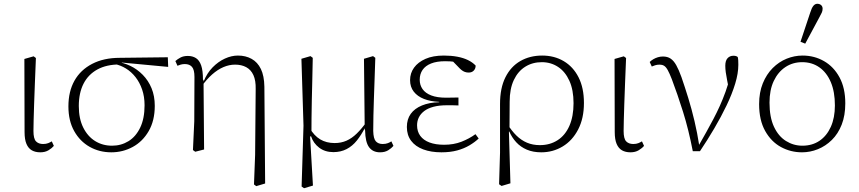

<svg xmlns="http://www.w3.org/2000/svg" viewBox="-20 -794 4546 1016"><path d="M193 12Q167 12 148.5 1.5Q130 -9 120 -32.5Q110 -56 110 -95L109 -482L158 -496L170 -487Q167 -412 164.5 -351Q162 -290 160.5 -242Q159 -194 158 -159Q157 -124 157 -101Q157 -60 170.5 -46Q184 -32 208 -32Q224 -32 235 -36.5Q246 -41 254 -46L265 -22Q255 -10 237 1Q219 12 193 12Z M569 12Q506 12 454.5 -17Q403 -46 372.5 -100.5Q342 -155 342 -231Q342 -310 374 -367Q406 -424 467.5 -456Q529 -488 614 -488L868 -491L870 -440L625 -463L615 -453Q544 -453 495.5 -426.5Q447 -400 422 -351Q397 -302 397 -233Q397 -166 420.5 -119Q444 -72 483.5 -47.5Q523 -23 573 -23Q621 -23 660 -47Q699 -71 722 -119Q745 -167 745 -237Q745 -283 732 -320.5Q719 -358 697 -386Q675 -414 646.5 -431.5Q618 -449 587 -455L595 -467Q633 -463 669.5 -445.5Q706 -428 735.5 -398Q765 -368 782 -327Q799 -286 799 -234Q799 -156 767 -100.5Q735 -45 682.5 -16.5Q630 12 569 12Z M1001 0 1008 -152 1009 -387Q1009 -425 996 -440Q983 -455 958 -455Q946 -455 936 -452Q926 -449 919 -446L908 -471Q919 -481 935 -489.5Q951 -498 974 -498Q999 -498 1017 -486.5Q1035 -475 1044.5 -448Q1054 -421 1054 -372L1057 -371L1060 -3L1013 9ZM1324 182 1330 26 1333 -323Q1334 -368 1321 -396.5Q1308 -425 1283 -438.5Q1258 -452 1224 -452Q1193 -452 1162.5 -439Q1132 -426 1102.5 -400Q1073 -374 1047 -337L1042 -364H1058Q1076 -408 1105.5 -438Q1135 -468 1170 -484Q1205 -500 1239 -500Q1280 -500 1311.5 -482.5Q1343 -465 1360.5 -429Q1378 -393 1379 -335L1383 177L1336 191Z M1576 193 1586 -129 1575 -483 1623 -497 1635 -488Q1634 -424 1632.5 -368.5Q1631 -313 1630 -264Q1629 -215 1628.5 -169Q1628 -123 1628 -78L1621 -70L1636 188L1589 202ZM1991 12Q1953 12 1933 -15Q1913 -42 1912 -104L1910 -109L1906 -483L1954 -497L1966 -488Q1964 -423 1962 -369Q1960 -315 1958.5 -269.5Q1957 -224 1956 -182.5Q1955 -141 1955 -101Q1956 -60 1969 -46Q1982 -32 2005 -32Q2021 -32 2032.5 -36.5Q2044 -41 2051 -46L2062 -22Q2052 -10 2034.5 1Q2017 12 1991 12ZM1744 11Q1700 11 1669 -12.5Q1638 -36 1626 -73H1612L1619 -116Q1642 -76 1674.5 -56.5Q1707 -37 1751 -37Q1785 -37 1813.5 -49.5Q1842 -62 1868 -87.5Q1894 -113 1919 -148L1926 -119H1912Q1892 -80 1868.5 -50.5Q1845 -21 1814 -5Q1783 11 1744 11Z M2316 12Q2261 12 2219.5 -3.5Q2178 -19 2155.5 -49Q2133 -79 2133 -122Q2133 -163 2153.5 -191.5Q2174 -220 2213 -236Q2252 -252 2304 -253V-255Q2258 -257 2223.5 -270.5Q2189 -284 2169.5 -309Q2150 -334 2150 -370Q2150 -407 2171 -436Q2192 -465 2231.5 -482.5Q2271 -500 2329 -500Q2367 -500 2399.5 -494Q2432 -488 2456.5 -476Q2481 -464 2497 -447Q2497 -431 2487 -420.5Q2477 -410 2460 -410Q2449 -410 2439.5 -413.5Q2430 -417 2421.5 -424Q2413 -431 2403 -442L2366 -480L2417 -474L2430 -458Q2407 -464 2385.5 -467Q2364 -470 2335 -470Q2291 -470 2261 -458Q2231 -446 2216 -424Q2201 -402 2201 -372Q2201 -344 2216 -322.5Q2231 -301 2262 -289Q2293 -277 2341 -277Q2356 -277 2372 -277.5Q2388 -278 2406 -278V-236Q2387 -237 2373 -237Q2359 -237 2345 -237Q2304 -237 2274 -229Q2244 -221 2225 -206.5Q2206 -192 2196.5 -173Q2187 -154 2187 -131Q2187 -98 2204 -75Q2221 -52 2253 -40Q2285 -28 2330 -28Q2381 -28 2422 -44Q2463 -60 2496 -84L2513 -61Q2493 -42 2464.5 -25Q2436 -8 2399.5 2Q2363 12 2316 12Z M2621 181 2626 14V-244Q2626 -328 2654.5 -385Q2683 -442 2733.5 -471Q2784 -500 2849 -500Q2913 -500 2963 -470.5Q3013 -441 3041.5 -385Q3070 -329 3070 -249Q3070 -168 3039.5 -109Q3009 -50 2957.5 -19Q2906 12 2844 12Q2801 12 2768 -2Q2735 -16 2712 -41Q2689 -66 2675 -98H2661L2666 -136Q2688 -101 2713 -76.5Q2738 -52 2768.5 -39Q2799 -26 2837 -26Q2890 -26 2930.5 -52Q2971 -78 2993 -128Q3015 -178 3015 -248Q3015 -318 2993 -366.5Q2971 -415 2933 -440Q2895 -465 2847 -465Q2798 -465 2759.5 -441Q2721 -417 2699 -370.5Q2677 -324 2677 -256L2676 -100L2673 -97L2681 176L2634 190Z M3316 12Q3290 12 3271.5 1.5Q3253 -9 3243 -32.5Q3233 -56 3233 -95L3232 -482L3281 -496L3293 -487Q3290 -412 3287.5 -351Q3285 -290 3283.5 -242Q3282 -194 3281 -159Q3280 -124 3280 -101Q3280 -60 3293.5 -46Q3307 -32 3331 -32Q3347 -32 3358 -36.5Q3369 -41 3377 -46L3388 -22Q3378 -10 3360 1Q3342 12 3316 12Z M3646 6Q3624 -108 3594.5 -202Q3565 -296 3535 -375Q3523 -406 3513.5 -423Q3504 -440 3494 -446Q3484 -452 3471 -452Q3457 -452 3446.5 -448.5Q3436 -445 3429 -442L3418 -466Q3426 -474 3437 -480.5Q3448 -487 3461 -491Q3474 -495 3488 -495Q3512 -495 3528.5 -484Q3545 -473 3558.5 -449Q3572 -425 3586 -386Q3604 -334 3622 -275.5Q3640 -217 3655 -153.5Q3670 -90 3680 -25H3678L3717 -94Q3737 -130 3755 -164Q3773 -198 3789 -233.5Q3805 -269 3819.5 -309Q3834 -349 3846 -397L3840 -307Q3833 -343 3828 -368Q3823 -393 3820.5 -411.5Q3818 -430 3818 -446Q3818 -473 3830 -486Q3842 -499 3861 -499Q3870 -499 3875.5 -497Q3881 -495 3884 -492Q3886 -484 3886.5 -473.5Q3887 -463 3887 -451Q3887 -406 3870.5 -351.5Q3854 -297 3825 -236.5Q3796 -176 3759.5 -114Q3723 -52 3684 6Z M4224 12Q4164 12 4112.5 -16Q4061 -44 4029 -101Q3997 -158 3997 -243Q3997 -305 4016.5 -353Q4036 -401 4069 -434Q4102 -467 4143 -483.5Q4184 -500 4227 -500Q4289 -500 4340.5 -470.5Q4392 -441 4422.5 -384.5Q4453 -328 4453 -247Q4453 -183 4434 -134.5Q4415 -86 4382 -53.5Q4349 -21 4308 -4.5Q4267 12 4224 12ZM4226 -23Q4278 -23 4316.5 -49Q4355 -75 4376.5 -123Q4398 -171 4398 -236Q4398 -308 4376.5 -359Q4355 -410 4316 -437.5Q4277 -465 4225 -465Q4175 -465 4136 -439Q4097 -413 4074.5 -365.5Q4052 -318 4052 -251Q4052 -174 4075.5 -123.5Q4099 -73 4139 -48Q4179 -23 4226 -23ZM4216 -573 4267 -726Q4275 -752 4284 -763Q4293 -774 4305 -774Q4317 -774 4325 -767Q4333 -760 4333 -748Q4333 -737 4328.5 -727Q4324 -717 4314 -699L4241 -563Z"/></svg>

Font: Source Serif 4 Light
Style: Regular
Weight: 300
Designer: Frank Grießhammer
Foundry: Adobe Systems Incorporated
Version: Version 4.004;hotconv 1.0.116;makeotfexe 2.5.65601